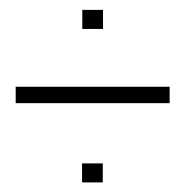

<svg xmlns="http://www.w3.org/2000/svg" viewBox="-20 -534 380 394"><path d="M148.9 -513.7H191.4V-474.6H148.9ZM148.4 -198.7H190.9V-159.7H148.4ZM328.1 -356V-322.3H12.2V-356Z"/></svg>

Font: Tulpen One
Style: Regular
Weight: 400
Designer: Naima Ben Ayed
Foundry: Naima Ben Ayed, Anton Koovit
Version: Version 1.002